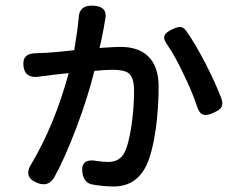

<svg xmlns="http://www.w3.org/2000/svg" viewBox="-20 -632 850 696"><path d="M115 31Q62 10 95 -40Q179 -182 229 -367Q163 -360 136 -356Q134 -356 129 -355.5Q124 -355 121 -354Q70 -347 65 -393Q60 -441 114 -439Q121 -440 135 -440Q168 -441 249 -450Q261 -520 265 -565Q266 -617 324 -611Q372 -606 361 -560Q359 -543 346 -480Q342 -465 341 -458Q345 -458 353 -459Q402 -462 417 -462Q481 -462 516 -429Q555 -392 555 -319Q555 -243 545 -166Q532 -77 510 -31Q473 44 392 44Q356 44 316 37Q285 32 279 -4Q270 -61 334 -48Q357 -45 372 -45Q413 -45 430 -77Q446 -105 457 -179Q466 -244 466 -303Q466 -350 447 -366Q431 -379 389 -379Q359 -379 322 -375Q299 -280 255 -164Q212 -52 176 12Q155 47 115 31ZM694 -247Q677 -299 646 -362Q617 -425 585 -472Q571 -491 577 -504Q582 -516 607 -527Q625 -535 635 -534Q646 -533 656 -519Q688 -473 726 -400Q762 -329 783 -274Q789 -255 783 -244Q777 -234 756 -224Q731 -212 716.5 -216.5Q702 -221 694 -247Z"/></svg>

Font: GenSenRounded TW M
Style: Regular
Weight: 500
Version: Version 1.501;PS 1;hotconv 16.6.51;makeotf.lib2.5.65220